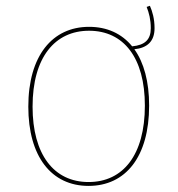

<svg xmlns="http://www.w3.org/2000/svg" viewBox="-20 -619 602 649"><path d="M502.4 -523.6C502.4 -555.6 495.1 -580.3 486.7 -599.4L475.7 -595.6C483.7 -575.6 489.7 -552.6 489.7 -523.6C489.7 -484.9 469.8 -466.5 426.7 -462.4C391.6 -505.5 341.9 -528.3 281 -528.3C157.4 -528.3 75.7 -431 75.7 -258.4C75.7 -91 152.9 9.4 279.4 9.4C404.6 9.4 484.1 -89 484.1 -262C484.1 -343.1 466.4 -407.4 434.2 -452.5C478 -457 502.4 -479.4 502.4 -523.6ZM279.4 -3.7C161.6 -3.7 90.1 -97.6 90.1 -258.4C90.1 -425.3 165.7 -515.1 281 -515.1C398.1 -515.1 469.7 -423.7 469.7 -262C469.7 -95.6 396.3 -3.7 279.4 -3.7Z"/></svg>

Font: Fira Sans Hair
Style: Regular
Weight: 100
Designer: bBox Type GmbH & Carrois Corporate GbR & Edenspiekermann AG
Foundry: bBox Type GmbH & Carrois Corporate GbR & Edenspiekermann AG
Version: Version 4.300;PS 004.300;hotconv 1.0.88;makeotf.lib2.5.64775